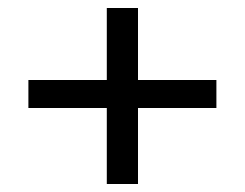

<svg xmlns="http://www.w3.org/2000/svg" viewBox="-20 -550 612 480"><path d="M521 -350V-280H325V-90H247V-280H51V-350H247V-530H325V-350Z"/></svg>

Font: Metropolitano
Style: Regular
Weight: 400
Designer: Fonts by Alex Slobzheninov & Chris M. Simpson / Changes by Cristiano Sobral
Foundry: Fonts by Alex Slobzheninov & Chris M. Simpson / Changes by Cristiano Sobral
Version: Version 1.00;August 30, 2020;FontCreator 13.0.0.2681 64-bit